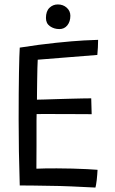

<svg xmlns="http://www.w3.org/2000/svg" viewBox="-20 -840 518 865"><path d="M410 5Q354 2 301.8 -0.2Q249.5 -2.5 193 -3Q164 -3.5 131.2 -4Q98.5 -4.5 69 -4.5Q66.5 -81.5 65.2 -157.2Q64 -233 64 -301.5Q64 -430 65.5 -513Q67 -596 69 -625.5Q157.5 -639.5 232.5 -647.2Q307.5 -655 358 -657.8Q408.5 -660.5 422 -660.5Q422 -641.5 421 -626.2Q420 -611 418.5 -592.5L150 -571Q149 -558 148.5 -533.5Q148 -509 147.5 -480.8Q147 -452.5 146.8 -428Q146.5 -403.5 146.5 -391Q158 -391 181.8 -391.8Q205.5 -392.5 235.5 -393.5Q265.5 -394.5 296 -395.2Q326.5 -396 351.8 -396.5Q377 -397 391 -397L393 -325.5Q385.5 -325.5 361.8 -325.8Q338 -326 306 -326Q274 -326 241 -326.2Q208 -326.5 182 -326.5Q156 -326.5 145 -326Q144.5 -319 144.5 -297.2Q144.5 -275.5 144.5 -245.8Q144.5 -216 144.5 -184.5Q144.5 -153 144.2 -125.2Q144 -97.5 144 -80Q156.5 -81 184.2 -81.2Q212 -81.5 235.5 -81.5Q270.5 -81.5 306.2 -80.5Q342 -79.5 372.2 -78Q402.5 -76.5 419.5 -75Q419 -65 418 -52.8Q417 -40.5 415.8 -29Q414.5 -17.5 412.8 -8.2Q411 1 410 5ZM240.5 -820Q264.5 -820 280.8 -805.2Q297 -790.5 297 -769Q297 -743 283.5 -726Q270 -709 247.5 -709Q223.5 -709 205.2 -721.8Q187 -734.5 187 -759Q187 -789.5 202.8 -804.8Q218.5 -820 240.5 -820Z"/></svg>

Font: Grandstander Thin Light
Style: Regular
Weight: 300
Version: Version 1.200